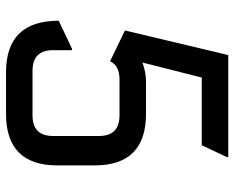

<svg xmlns="http://www.w3.org/2000/svg" viewBox="-90 -687 777 637"><g transform="rotate(90 298.5 -368.5)"><path d="M219.7 0Q48.8 0 48.8 -174.8L141.6 -218.8H146.5V-156.2Q146.5 -87.9 214.8 -87.9H362.8Q431.2 -87.9 431.2 -156.2V-308.1Q431.2 -376.5 362.8 -376.5H244.1Q197.8 -376.5 183.1 -345.2L81.1 -394.5L162.6 -737.3H501V-732.4L461.9 -649.4H237.3L187.5 -452.6Q220.7 -464.4 249 -464.4H357.9Q528.8 -464.4 528.8 -293.5V-170.9Q528.8 0 357.9 0Z"/></g></svg>

Font: Nova Square
Style: Book
Weight: 400
Designer: Wojciech Kalinowski "wmk69" (wmk69@o2.pl)
Foundry: Wojciech Kalinowski "wmk69" (wmk69@o2.pl)
Version: Version 3.1.0; 2021-05-23